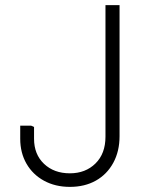

<svg xmlns="http://www.w3.org/2000/svg" viewBox="-20 -720 566 750"><path d="M253 10Q196 10 152 -14Q108 -38 83.5 -80.5Q59 -123 59 -178V-229H102L113 -224V-178Q113 -117 152 -80Q191 -43 253 -43Q314 -43 353 -81.5Q392 -120 392 -186V-700H447V-188Q447 -129 422.5 -84Q398 -39 354.5 -14.5Q311 10 253 10Z"/></svg>

Font: Fustat Light
Style: Regular
Weight: 300
Designer: Mohamed Gaber, Khaled Hosny, Laura Garcia Mut
Foundry: Kief Type Foundry, Alif Type Foundry, Hard Type Foundry
Version: Version 1.007